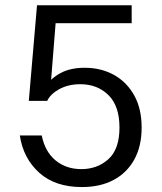

<svg xmlns="http://www.w3.org/2000/svg" viewBox="-20 -725 630 746"><path d="M501.9 -353.7C482.8 -388.3 456.7 -414.9 423.5 -433.6C390.2 -452.2 352 -461.7 308.8 -461.7C271.3 -461.7 239.7 -454.6 213.9 -440.4C199.9 -432.6 188.5 -424.1 178.6 -415L196.1 -634.9H491.6V-704.6H123.8L91.9 -333H163.5C171.2 -350.4 186.7 -365.5 209.9 -378.4C233.2 -391.3 260.6 -397.8 292.2 -397.8C336.1 -397.8 372.4 -383.8 401.1 -355.8C429.8 -327.6 444.2 -285.6 444.2 -229.4C444.2 -173.3 429.8 -132.3 401.1 -106.5C372.4 -80.8 337.3 -67.9 296.1 -67.9C256.7 -67.9 223.3 -79.2 195.9 -101.8C168.5 -124.3 150.6 -156.6 142.2 -198.6H57C66 -139.2 91.2 -90.9 132.5 -53.8C173.8 -16.7 229 1.8 298 1.8C345.8 1.8 386.9 -7.4 421.4 -25.8C456 -44.2 482.7 -70.7 501.8 -105.1C520.8 -139.7 530.3 -181.1 530.3 -229.5C530.3 -277.9 520.8 -319.4 501.8 -353.9Z"/></svg>

Font: Diatome
Style: Regular
Weight: 400
Designer: 15.100.17
Foundry: 15.100.17
Version: Version 1.008;Fontself Maker 3.5.8